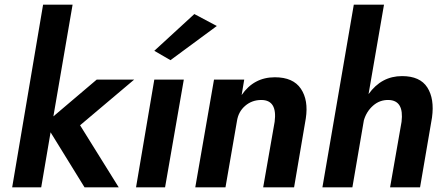

<svg xmlns="http://www.w3.org/2000/svg" viewBox="-20 -800 1901 820"><path d="M393 -460H553L322 -265L487 0H341L196 -235L156 0H32L164 -780H290L208 -303Z M906 -689 708 -543 639 -583 810 -740ZM639 -460H765L685 0H561Z M1153 -280Q1165 -373 1096 -373Q1056 -373 1027 -348Q998 -323 992 -283L943 0H814L894 -460H1023L1012 -394Q1064 -470 1154 -470Q1232 -470 1265 -421Q1298 -372 1286 -294L1236 0H1104Z M1695 -280Q1706 -371 1640 -373Q1602 -374 1573.5 -349Q1545 -324 1534 -286L1485 0H1357L1491 -780H1620L1554 -398Q1609 -475 1697 -475Q1774 -475 1805 -426.5Q1836 -378 1825 -298L1774 0H1646Z"/></svg>

Font: Jost* 600 Semi
Style: Italic
Weight: 600
Italic angle: -10°
Version: Version 3.500